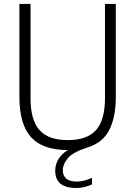

<svg xmlns="http://www.w3.org/2000/svg" viewBox="-20 -760 693 984"><path d="M371 203.5Q263 203.5 263 115Q263 85 277.8 58.2Q292.5 31.5 327.5 9Q198.5 9 139 -57Q79.5 -123 79.5 -263V-740H136.5V-256Q136.5 -146 181.8 -94Q227 -42 327.5 -42Q427.5 -42 472.8 -94Q518 -146 518 -256V-740H573.5V-263Q573.5 -161 540.5 -94.8Q507.5 -28.5 427.5 -4Q353 20 327.5 50.8Q302 81.5 302 112Q302 170.5 374 170.5Q391 170.5 409.2 166.2Q427.5 162 451.5 151.5V185Q412 203.5 371 203.5Z"/></svg>

Font: Encode Sans Semi Condensed Light
Style: Regular
Weight: 300
Width: 4
Designer: Multiple Designers
Foundry: Impallari Type
Version: Version 3.000; ttfautohint (v1.8.3) -l 8 -r 50 -G 200 -x 14 